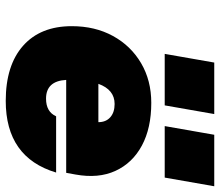

<svg xmlns="http://www.w3.org/2000/svg" viewBox="-70 -706 785 686"><g transform="rotate(90 323.0 -363.5)"><path d="M462 -736H646L615 -559H431ZM204 -736H388L357 -559H173ZM74 -227Q74 -310 109 -374Q144 -438 206 -474.5Q268 -511 348 -511Q438 -511 500.5 -477.5Q563 -444 591 -383Q619 -322 604 -240L598 -207H266Q270 -135 333 -135Q380 -135 396 -171H597Q543 9 341 9Q214 9 144 -53Q74 -115 74 -227ZM352 -380Q301 -380 280 -322H417Q417 -349 399.5 -364.5Q382 -380 352 -380Z"/></g></svg>

Font: Overused Grotesk Black
Style: Italic
Weight: 900
Italic angle: -10°
Version: Version 0.003